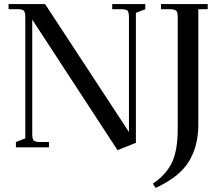

<svg xmlns="http://www.w3.org/2000/svg" viewBox="-20 -722 1093 941"><path d="M729 178Q789 139 820 80Q851 21 851 -91V-637Q851 -662 844 -669Q837 -676 812 -677H769V-702H998V-677H952V-111Q952 -7 906 69Q860 145 743 199ZM22 -677V-702H201L612 -75V-637Q612 -662 605 -669.5Q598 -677 573 -677H530V-702H692V-677L646 -659V-22L556 14L138 -626V-66Q138 -41 145 -33.5Q152 -26 177 -26H220V0H58V-26L104 -44V-637Q104 -662 97 -669.5Q90 -677 65 -677Z"/></svg>

Font: Dihjauti
Style: Bold
Weight: 700
Designer: T. Christopher White
Version: Version 3.0.0